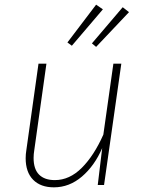

<svg xmlns="http://www.w3.org/2000/svg" viewBox="-20 -793 616 823"><path d="M90 -115Q90 -132 93 -150L145 -520H179L127 -150Q124 -132 124 -116Q124 -68 147.5 -44.5Q171 -21 215 -21Q278 -21 330.5 -73.5Q383 -126 423 -216L466 -520H500L426 0H399L418 -158Q385 -82 331 -36Q277 10 211 10Q154 10 122 -22.5Q90 -55 90 -115ZM421 -753 288 -597 269 -611 392 -773ZM533 -741 392 -592 374 -607 506 -762Z"/></svg>

Font: FiraGO UltraLight
Style: Italic
Weight: 200
Italic angle: -8°
Designer: bBox Type GmbH
Foundry: bBox Type GmbH
Version: Version 1.001